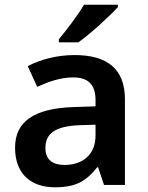

<svg xmlns="http://www.w3.org/2000/svg" viewBox="-20 -879 628 816"><path d="M481 -849V-859H337C311 -814 261 -749 230 -712V-699H313C363 -734 448 -812 481 -849ZM297 -645C222 -645 151 -626 98 -598L138 -510C187 -532 237 -550 291 -550C351 -550 386 -523 386 -454V-427L292 -424C125 -418 44 -363 44 -251C44 -136 116 -83 213 -83C303 -83 346 -109 393 -168H397L422 -93H511V-457C511 -585 437 -645 297 -645ZM320 -347 386 -349V-303C386 -220 329 -178 255 -178C206 -178 173 -198 173 -250C173 -308 209 -343 320 -347Z"/></svg>

Font: Noto Sans Kannada UI SemiBold
Style: Regular
Weight: 600
Designer: Jelle Bosma - Monotype Design Team
Foundry: Monotype Imaging Inc.
Version: Version 2.005